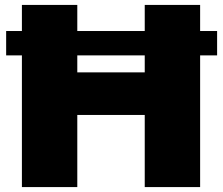

<svg xmlns="http://www.w3.org/2000/svg" viewBox="-20 -760 904 780"><path d="M5 -634H69V-740H294V-634H568V-740H793V-634H862V-535H793V0H568V-293H294V0H69V-535H5ZM568 -466V-535H294V-466Z"/></svg>

Font: Plata Sans Black
Style: Regular
Weight: 900
Designer: Pablo Impallari, Andres Torresi, & Cristiano Sobral
Foundry: Pablo Impallari, Andres Torresi, & Cristiano Sobral
Version: Version 1.00;December 28, 2019;FontCreator 12.0.0.2547 64-bi